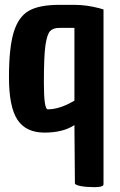

<svg xmlns="http://www.w3.org/2000/svg" viewBox="-20 -532 493 792"><path d="M287 -16Q240 15 163.5 15Q87 15 52 -38Q17 -91 17 -213Q17 -335 36.5 -399Q56 -463 99 -487.5Q142 -512 225 -512H287Q337 -512 390 -498L407 -493V224Q407 230 406 232Q401 240 368.5 240Q336 240 312.5 235.5Q289 231 289 224ZM177 -81Q227 -81 287 -117V-417H225Q199 -417 186.5 -403.5Q174 -390 167.5 -345.5Q161 -301 161 -191Q161 -81 177 -81Z"/></svg>

Font: Chau Philomene One
Style: Regular
Weight: 400
Designer: Vicente Lamonaca
Foundry: TipoType
Version: Version 1.002